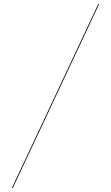

<svg xmlns="http://www.w3.org/2000/svg" viewBox="-20 -800 560 970"><path d="M476.5 -780 40 150H44.5L481 -780Z"/></svg>

Font: Bodoni* 36pt Medium
Style: Regular
Weight: 500
Version: Version 2.3